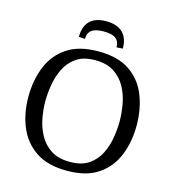

<svg xmlns="http://www.w3.org/2000/svg" viewBox="-116 -882 890 987"><g transform="rotate(15 329.0 -388.5)"><path d="M330 9Q227 9 163.5 -34Q100 -77 70.5 -149Q41 -221 41 -308Q41 -395 70 -467.5Q99 -540 162.5 -583Q226 -626 330 -626Q434 -626 497 -583Q560 -540 588.5 -467.5Q617 -395 617 -308Q617 -221 588 -149Q559 -77 496 -34Q433 9 330 9ZM333 -39Q395 -39 433 -65Q471 -91 491.5 -132Q512 -173 519.5 -219.5Q527 -266 527 -308Q527 -350 518.5 -397Q510 -444 488 -485Q466 -526 426.5 -552Q387 -578 324 -578Q264 -578 226 -552Q188 -526 167.5 -485Q147 -444 139 -397Q131 -350 131 -308Q131 -266 139.5 -219.5Q148 -173 170 -132Q192 -91 231.5 -65Q271 -39 333 -39ZM245 -670 212 -672Q212 -728 241.5 -757Q271 -786 328 -786Q386 -786 416 -757Q446 -728 446 -672L413 -670Q413 -702 393 -717Q373 -732 329 -732Q286 -732 265.5 -717Q245 -702 245 -670Z"/></g></svg>

Font: Manuale
Style: Regular
Weight: 400
Designer: Eduardo Tunni / Pablo Cosgaya
Foundry: Eduardo Tunni / Pablo Cosgaya
Version: Version 1.002